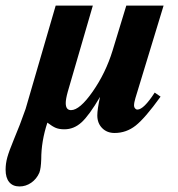

<svg xmlns="http://www.w3.org/2000/svg" viewBox="-44 -464 640 689"><path d="M543 -443.8 441.9 -111.8Q437 -95.7 437 -85Q437 -79.1 440.7 -75Q444.3 -70.8 449.2 -70.8Q471.7 -70.8 511.2 -131.8L532.2 -117.2Q476.6 -40 442.9 -13.4Q409.2 13.2 367.2 13.2Q339.8 13.2 322.5 -4.4Q305.2 -22 305.2 -49.8Q305.2 -71.3 314.9 -116.2Q275.9 -49.8 248.5 -24.9Q221.2 0 187 0Q168.9 0 156.7 -4.9Q144.5 -9.8 126 -23.9Q104 43 104 106.9Q103 140.6 97.2 155.8Q87.4 178.2 68.1 191.7Q48.8 205.1 25.9 205.1Q2 205.1 -11 189.5Q-23.9 173.8 -23.9 145Q-23.9 123 -17.8 100.8Q-11.7 78.6 5.9 36.1Q27.3 -14.2 47.9 -73.2L155.8 -443.8H289.1L199.2 -134.8Q191.9 -108.4 191.9 -94.2Q191.9 -68.8 210.9 -68.8Q242.2 -68.8 288.6 -135.3Q335 -201.7 359.9 -282.2L409.2 -443.8Z"/></svg>

Font: Accordance
Style: Bold-Italic
Weight: 700
Italic angle: -11°
Version: Version 1.2 (build January 31, 2020) Miklal Software Solutio